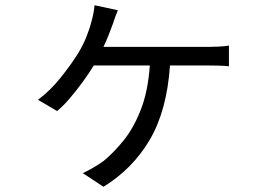

<svg xmlns="http://www.w3.org/2000/svg" viewBox="-20 -632 1040 733"><path d="M430 -593Q418 -564 411 -541Q404 -522 395 -499Q386 -476 375 -453H776Q792 -453 814 -454Q836 -455 854 -458V-379Q835 -381 813 -381.5Q791 -382 776 -382H629Q617 -209 551.5 -98Q486 13 375 81L296 29Q312 22 336 8Q360 -6 375 -17Q414 -49 452 -96Q490 -143 517.5 -213Q545 -283 552 -382H338Q319 -351 294.5 -317.5Q270 -284 245 -255Q220 -226 198 -208L125 -251Q172 -286 211.5 -335.5Q251 -385 276 -425Q296 -457 309.5 -490.5Q323 -524 330 -553Q338 -581 341 -612Z"/></svg>

Font: Go Noto Current
Style: Regular
Weight: 400
Designer: Monotype Design Team
Foundry: Monotype Imaging Inc.
Version: Version 2.007; ttfautohint (v1.8) -l 8 -r 50 -G 200 -x 14 -D